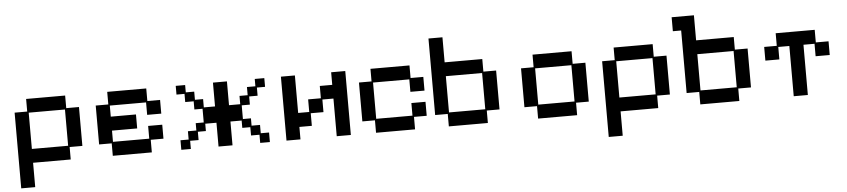

<svg xmlns="http://www.w3.org/2000/svg" viewBox="-46 -913 6094 1382"><g transform="rotate(-5 3001.0 -221.5)"><path d="M60 188V-359H151V-450H433V-359H525V-78H433V12H161V188ZM161 -88H423V-350H161Z M737 12V-78H646V-359H737V-450H1019V-359H1111V-260H1009V-350H747V-270H929V-169H747V-88H1009V-180H1111V-79H1019V12Z M1232 12V-57H1291V-117H1352V-170H1410V-269H1351V-328H1290V-387H1232V-450H1300V-397H1361V-338H1420V-278H1501V-450H1602V-278H1683V-338H1742V-397H1803V-450H1872V-387H1813V-328H1752V-269H1693V-170H1751V-117H1812V-57H1872V12H1802V-47H1741V-107H1683V-160H1602V12H1501V-160H1420V-107H1362V-47H1301V12Z M1992 12V-450H2093V-179H2173V-270H2265V-359H2355V-450H2457V12H2355V-260H2275V-169H2183V-78H2093V12Z M2639 12V-78H2548V-359H2639V-450H2921V-359H3013V-260H2911V-350H2649V-88H2911V-179H3013V-78H2921V12Z M3165 12V-78H3074V-631H3175V-450H3447V-359H3539V-78H3447V12ZM3175 -88H3437V-350H3175Z M3810 12V-78H3719V-359H3810V-450H4092V-359H4184V-78H4092V12ZM3820 -88H4082V-350H3820Z M4305 188V-359H4396V-450H4678V-359H4770V-78H4678V12H4406V188ZM4406 -88H4668V-350H4406Z M4982 12V-78H4891V-530H4831V-631H4992V-450H5264V-359H5356V-78H5264V12ZM4992 -88H5254V-350H4992Z M5657 12V-351H5577V-261H5476V-360H5567V-451H5849V-360H5941V-261H5839V-351H5759V12Z"/></g></svg>

Font: Pixelify Sans
Style: Regular
Weight: 400
Designer: Stefie Justprince
Foundry: Typecalism Foundryline
Version: Version 1.000;February 13, 2025;FontCreator 15.0.0.3015 64-b